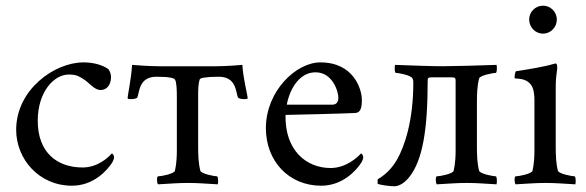

<svg xmlns="http://www.w3.org/2000/svg" viewBox="-20 -648 2068 678"><path d="M372.1 -377C372.1 -386.7 366.2 -400.4 362.3 -404.3C338.9 -419.9 308.6 -427.7 274.4 -427.7C172.9 -427.7 37.1 -332 37.1 -189.5C37.1 -87.9 116.2 7.8 234.4 7.8C310.5 7.8 359.4 -46.9 377 -75.2C379.9 -80.1 382.8 -87.9 382.8 -92.8C382.8 -100.6 376 -106.4 375 -106.4C362.3 -91.8 325.2 -56.6 271.5 -56.6C183.6 -56.6 113.3 -107.4 113.3 -221.7C113.3 -324.2 170.9 -384.8 222.7 -384.8C248 -384.8 257.8 -379.9 278.3 -366.2C294.9 -355.5 313.5 -330.1 335 -330.1C351.6 -330.1 372.1 -341.8 372.1 -377Z M604.5 -113.3C604.5 -99.6 603.5 -69.3 597.7 -44.9C594.7 -34.2 549.8 -25.4 538.1 -25.4C533.2 -25.4 533.2 -2 538.1 2.9C578.1 1 604.5 -2 644.5 -2C681.6 -2 710 1 749 2.9C751 -2.9 751 -25.4 746.1 -25.4C737.3 -25.4 690.4 -34.2 687.5 -44.9C680.7 -71.3 679.7 -99.6 679.7 -131.8V-308.6C679.7 -330.1 679.7 -351.6 685.5 -368.2C686.5 -372.1 705.1 -377 752.9 -377C815.4 -377 812.5 -321.3 820.3 -303.7C822.3 -299.8 834 -297.9 843.8 -297.9C849.6 -297.9 854.5 -298.8 854.5 -300.8C854.5 -313.5 838.9 -367.2 835.9 -418.9C835.9 -418.9 781.2 -414.1 746.1 -414.1H539.1C503.9 -414.1 446.3 -418.9 446.3 -418.9C443.4 -367.2 430.7 -313.5 430.7 -300.8C430.7 -298.8 435.5 -297.9 441.4 -297.9C451.2 -297.9 462.9 -299.8 464.8 -303.7C472.7 -321.3 469.7 -377 532.2 -377C580.1 -377 594.7 -372.1 597.7 -367.2C603.5 -359.4 604.5 -330.1 604.5 -306.6Z M988.3 -242.2C1000 -242.2 1204.1 -247.1 1234.4 -249C1252.9 -250 1257.8 -266.6 1257.8 -294.9C1257.8 -334 1228.5 -427.7 1111.3 -427.7C1025.4 -427.7 918.9 -326.2 918.9 -195.3C918.9 -80.1 999 7.8 1114.3 7.8C1190.4 7.8 1239.3 -46.9 1256.8 -75.2C1259.8 -80.1 1262.7 -87.9 1262.7 -92.8C1262.7 -100.6 1255.9 -106.4 1254.9 -106.4C1242.2 -91.8 1201.2 -54.7 1147.5 -54.7C1061.5 -54.7 985.4 -117.2 988.3 -242.2ZM1094.7 -392.6C1154.3 -392.6 1175.8 -324.2 1174.8 -300.8C1173.8 -283.2 1164.1 -278.3 1152.3 -278.3H993.2C991.2 -278.3 1012.7 -392.6 1094.7 -392.6Z M1542 -414.1C1504.9 -414.1 1423.8 -417 1375 -418.9C1373 -413.1 1373 -390.6 1377.9 -390.6C1386.7 -390.6 1430.7 -382.8 1436.5 -371.1C1439.5 -366.2 1439.5 -360.4 1439.5 -355.5C1439.5 -222.7 1409.2 -131.8 1381.8 -84C1364.3 -54.7 1345.7 -34.2 1313.5 -14.6V1C1321.3 4.9 1356.4 9.8 1372.1 9.8C1387.7 9.8 1407.2 0 1425.8 -23.4C1472.7 -83 1490.2 -191.4 1490.2 -361.3C1490.2 -373 1491.2 -375 1507.8 -375H1571.3C1587.9 -375 1588.9 -373 1588.9 -361.3V-113.3C1588.9 -99.6 1587.9 -69.3 1582 -44.9C1579.1 -34.2 1534.2 -25.4 1522.5 -25.4C1517.6 -25.4 1517.6 -2 1522.5 2.9C1562.5 1 1588.9 -2 1628.9 -2C1666 -2 1694.3 1 1733.4 2.9C1735.4 -2.9 1735.4 -25.4 1730.5 -25.4C1721.7 -25.4 1674.8 -34.2 1671.9 -44.9C1665 -71.3 1664.1 -99.6 1664.1 -131.8V-284.2C1664.1 -316.4 1665 -344.7 1671.9 -371.1C1674.8 -381.8 1721.7 -390.6 1730.5 -390.6C1735.4 -390.6 1735.4 -413.1 1733.4 -418.9C1684.6 -417 1579.1 -414.1 1542 -414.1Z M1848.6 -579.1C1848.6 -551.8 1870.1 -529.3 1897.5 -529.3C1924.8 -529.3 1946.3 -551.8 1946.3 -579.1C1946.3 -605.5 1924.8 -627.9 1897.5 -627.9C1870.1 -627.9 1848.6 -605.5 1848.6 -579.1ZM1942.4 -131.8V-333C1942.4 -366.2 1943.4 -372.1 1947.3 -402.3C1948.2 -408.2 1948.2 -423.8 1942.4 -423.8C1941.4 -423.8 1938.5 -422.9 1937.5 -422.9C1901.4 -412.1 1846.7 -403.3 1802.7 -396.5C1797.9 -395.5 1796.9 -374 1796.9 -373C1796.9 -367.2 1831.1 -377 1853.5 -350.6C1866.2 -336.9 1867.2 -305.7 1867.2 -297.9V-113.3C1867.2 -99.6 1866.2 -69.3 1860.4 -44.9C1857.4 -34.2 1812.5 -25.4 1800.8 -25.4C1795.9 -25.4 1795.9 -2 1800.8 2.9C1840.8 1 1867.2 -2 1907.2 -2C1944.3 -2 1972.7 1 2011.7 2.9C2013.7 -2.9 2013.7 -25.4 2008.8 -25.4C2000 -25.4 1953.1 -34.2 1950.2 -44.9C1943.4 -71.3 1942.4 -99.6 1942.4 -131.8Z"/></svg>

Font: Crimson
Style: Roman
Weight: 400
Version: Version 0.2